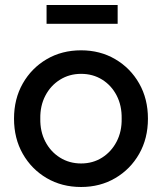

<svg xmlns="http://www.w3.org/2000/svg" viewBox="-20 -737 655 767"><path d="M36 -263Q36 -342 71 -403.5Q106 -465 166.5 -500.5Q227 -536 304 -536Q380 -536 440.5 -500.5Q501 -465 536 -403.5Q571 -342 571 -263Q571 -184 536 -122.5Q501 -61 440.5 -25.5Q380 10 304 10Q227 10 166.5 -25.5Q106 -61 71 -122.5Q36 -184 36 -263ZM466 -263Q467 -315 446 -355.5Q425 -396 388 -419Q351 -442 304 -442Q257 -442 219.5 -418.5Q182 -395 161 -354.5Q140 -314 141 -263Q140 -212 161 -171.5Q182 -131 219.5 -107.5Q257 -84 304 -84Q351 -84 388 -107.5Q425 -131 446 -171.5Q467 -212 466 -263ZM166 -642V-717H450V-642Z"/></svg>

Font: Our Lexend
Style: Regular
Weight: 400
Designer: Bonnie Shaver-Troup, Thomas Jockin
Foundry: Lexend
Version: Version 1.007